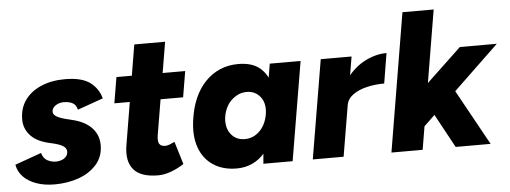

<svg xmlns="http://www.w3.org/2000/svg" viewBox="-48 -828 2571 968"><g transform="rotate(-5 1237.5 -344.0)"><path d="M193 12Q141 12 100.5 -2.5Q60 -17 35 -43Q10 -69 4 -104L138 -152Q146 -123 167 -112.5Q188 -102 209 -102Q224 -102 238 -107Q252 -112 261 -122.5Q270 -133 270 -147Q270 -163 256 -173.5Q242 -184 212 -192L171 -202Q115 -217 86.5 -250.5Q58 -284 58 -328Q58 -385 87.5 -426Q117 -467 169.5 -489.5Q222 -512 290 -512Q375 -512 417 -480.5Q459 -449 472 -399L342 -353Q337 -377 319.5 -387Q302 -397 273 -397Q250 -397 232 -384.5Q214 -372 214 -353Q214 -341 228.5 -331Q243 -321 273 -313L313 -303Q374 -288 407.5 -252.5Q441 -217 441 -165Q441 -107 405.5 -67Q370 -27 314 -7.5Q258 12 193 12Z M717 12Q629 12 593 -30.5Q557 -73 570 -152L654 -656H810L732 -191Q727 -160 735 -146.5Q743 -133 766 -133Q775 -133 788 -138Q801 -143 813 -149L848 -34Q820 -15 784.5 -1.5Q749 12 717 12ZM528 -369 550 -500H898L876 -369Z M1250 0 1258 -93 1326 -500H1482L1398 0ZM1115 12Q1044 12 995 -21Q946 -54 925.5 -113.5Q905 -173 917 -253Q925 -311 945.5 -358.5Q966 -406 998.5 -440.5Q1031 -475 1073.5 -493.5Q1116 -512 1167 -512Q1238 -512 1277.5 -478Q1317 -444 1330 -385Q1343 -326 1332 -248Q1324 -186 1305.5 -137.5Q1287 -89 1259 -55.5Q1231 -22 1194.5 -5Q1158 12 1115 12ZM1168 -132Q1192 -132 1212 -141.5Q1232 -151 1247.5 -168Q1263 -185 1272.5 -207.5Q1282 -230 1285 -255Q1291 -305 1265.5 -336.5Q1240 -368 1197 -368Q1173 -368 1152.5 -358Q1132 -348 1116 -331.5Q1100 -315 1090.5 -293Q1081 -271 1078 -246Q1073 -196 1098.5 -164Q1124 -132 1168 -132Z M1500 0 1584 -500H1740L1656 0ZM1658 -256Q1672 -337 1713 -392Q1754 -447 1808.5 -474.5Q1863 -502 1917 -502L1892 -350Q1846 -350 1803.5 -340Q1761 -330 1732.5 -309Q1704 -288 1699 -256Z M1898 0 2015 -700H2173L2056 0ZM2069 -111 1991 -219 2288 -500H2475ZM2223 0 2103 -221 2219 -328 2400 0Z"/></g></svg>

Font: Figtree Light ExtraBold
Style: Italic
Weight: 800
Italic angle: -9.5°
Version: Version 2.001;gftools[0.9.30]